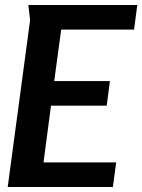

<svg xmlns="http://www.w3.org/2000/svg" viewBox="-20 -752 572 772"><path d="M94 -732H532L519 -633H226L198 -426H422L409 -327H185L155 -99H447L434 0H11L101 -671Z"/></svg>

Font: Rosario
Style: Italic
Weight: 400
Italic angle: -8.05°
Designer: Hector Gatti
Foundry: Omnibus Type
Version: Version 1.201